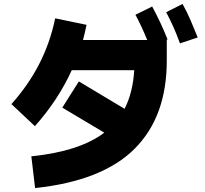

<svg xmlns="http://www.w3.org/2000/svg" viewBox="-20 -874 1040 974"><path d="M893 -654Q874 -706 857 -743Q840 -780 823 -812L906 -854Q929 -813 947.5 -769.5Q966 -726 983 -684ZM158 80 139 -81Q384 -106 509 -201L296 -328L380 -461L612 -322Q654 -404 661 -518H344Q309 -441 262 -370Q215 -299 157 -234L38 -346Q123 -441 178.5 -548.5Q234 -656 260 -781L419 -748Q411 -709 401 -671H727Q696 -746 667 -799L752 -841Q774 -800 794 -757.5Q814 -715 830 -674L824 -671H826V-566Q826 -282 662.5 -119Q499 44 158 80Z"/></svg>

Font: Murecho ExtraBold
Style: Regular
Weight: 800
Designer: Neil Summerour
Foundry: Positype
Version: Version 1.010; ttfautohint (v1.8.3)